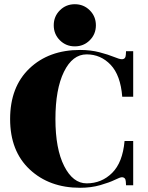

<svg xmlns="http://www.w3.org/2000/svg" viewBox="-20 -879 704 911"><path d="M406 -688Q377 -659 335 -659Q293 -659 264 -688Q235 -717 235 -759Q235 -801 264 -830Q293 -859 335 -859Q377 -859 406 -830Q435 -801 435 -759Q435 -717 406 -688ZM360 12Q214 12 121 -75Q28 -162 28 -314Q28 -467 120 -554.5Q212 -642 360 -642Q410 -642 452 -631Q494 -620 520.5 -609Q547 -598 558 -598Q576 -598 577 -619L578 -636H612V-420H560Q552 -522 505 -571.5Q458 -621 391 -621Q324 -621 283.5 -538.5Q243 -456 243 -314Q243 -173 284.5 -91Q326 -9 391 -9Q462 -9 512 -58.5Q562 -108 571 -210H612V0H578L577 -17Q576 -38 558 -38Q550 -38 524.5 -25.5Q499 -13 455.5 -0.5Q412 12 360 12Z"/></svg>

Font: Arapey Black-Display
Style: Regular
Weight: 900
Designer: Eduardo Rodriguez Tunni
Foundry: Eduardo Rodriguez Tunni
Version: Version 4.000